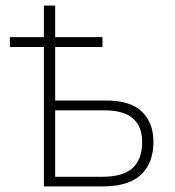

<svg xmlns="http://www.w3.org/2000/svg" viewBox="-20 -662 622 682"><path d="M176 -642V-530H344V-495H176V-305H357Q443 -305 484 -265.5Q525 -226 525 -158Q525 -83 481 -41.5Q437 0 346 0H136V-495H15V-530H136V-642ZM352 -270H176V-34H342Q418 -34 451.5 -65.5Q485 -97 485 -157Q485 -270 352 -270Z"/></svg>

Font: Noto Sans Disp ExtLt
Style: Regular
Weight: 200
Designer: Monotype Design Team
Foundry: Monotype Imaging Inc.
Version: Version 2.000;GOOG;noto-source:20170915:90ef993387c0